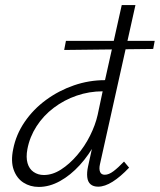

<svg xmlns="http://www.w3.org/2000/svg" viewBox="-20 -731 630 757"><path d="M133 6Q99 6 72.5 -11Q46 -28 34 -61.5Q22 -95 32 -143Q43 -200 77 -250Q111 -300 161.5 -337Q212 -374 271.5 -394.5Q331 -415 394 -415L460 -711H514L374 -83Q370 -65 374.5 -53.5Q379 -42 393 -42Q409 -42 427.5 -56Q446 -70 469 -94L489 -70Q455 -34 424 -14.5Q393 5 367 5Q348 5 337 -4.5Q326 -14 324 -32.5Q322 -51 327 -74L364 -243L398 -277Q385 -222 358 -171Q331 -120 294.5 -80Q258 -40 216.5 -17Q175 6 133 6ZM153 -41Q187 -41 220.5 -62.5Q254 -84 284 -119Q314 -154 335 -196Q356 -238 365 -278L389 -391L415 -371H385Q332 -371 282.5 -354Q233 -337 192 -306Q151 -275 124 -233Q97 -191 88 -143Q82 -111 88.5 -88Q95 -65 112.5 -53Q130 -41 153 -41ZM240 -570H590L584 -538L233 -534Z"/></svg>

Font: Ysabeau Infant Light
Style: Italic
Weight: 300
Italic angle: -12°
Designer: Christian Thalmann (Catharsis Fonts)
Version: Version 2.001;gftools[0.9.30]; featfreeze: ss01,ss02,lnum